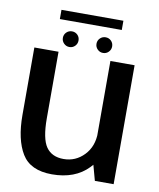

<svg xmlns="http://www.w3.org/2000/svg" viewBox="-88 -868 781 942"><g transform="rotate(10 302.0 -396.5)"><path d="M448.5 0H542V-592.5H421.5V-98.5ZM163 -593H42.5V-257Q42.5 -134.5 85 -64.8Q127.5 5 235 5Q349.5 5 415.2 -63Q481 -131 481 -205L422 -236Q422 -166.5 380 -122.8Q338 -79 278 -79Q219.5 -79 191.2 -119.5Q163 -160 163 -262ZM211 -625Q227.5 -625 238.8 -636.5Q250 -648 250 -664Q250 -680.5 238.8 -691.8Q227.5 -703 211 -703Q195 -703 183.5 -691.8Q172 -680.5 172 -664Q172 -648 183.5 -636.5Q195 -625 211 -625ZM378.5 -625Q395 -625 406.2 -636.5Q417.5 -648 417.5 -664Q417.5 -680.5 406.2 -691.8Q395 -703 378.5 -703Q362.5 -703 351 -691.8Q339.5 -680.5 339.5 -664Q339.5 -648 351 -636.5Q362.5 -625 378.5 -625ZM141.5 -752H450V-798H141.5Z"/></g></svg>

Font: Anybody UltraCondensed Thin Medium
Style: Regular
Weight: 500
Version: Version 1.111